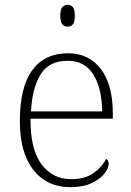

<svg xmlns="http://www.w3.org/2000/svg" viewBox="-20 -763 539 793"><path d="M270 10Q174 10 118 -61Q62 -132 62 -262Q62 -404 113.5 -473.5Q165 -543 261 -543Q347 -543 396.5 -478Q446 -413 446 -294V-273H106Q105 -147 151 -85Q197 -23 274 -23Q330 -23 365.5 -47.5Q401 -72 418 -107Q423 -104 426 -99Q429 -94 429 -86Q429 -68 411 -45.5Q393 -23 358 -6.5Q323 10 270 10ZM402 -303Q401 -397 366 -454.5Q331 -512 260 -512Q182 -512 147.5 -455.5Q113 -399 108 -303ZM259 -653Q246 -653 237.5 -662.5Q229 -672 229 -698Q229 -724 237.5 -733.5Q246 -743 259 -743Q273 -743 281 -733.5Q289 -724 289 -698Q289 -672 281 -662.5Q273 -653 259 -653Z"/></svg>

Font: Noto Serif Bengali ExtraLight
Style: Regular
Weight: 250
Version: Version 2.003